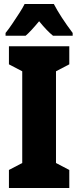

<svg xmlns="http://www.w3.org/2000/svg" viewBox="-20 -947 394 967"><path d="M329 0H25V-91L92 -126V-588L25 -623V-714H329V-623L262 -588V-126L329 -91ZM251 -927Q285 -862 346 -781V-767H247Q217 -791 177 -840Q133 -787 109 -767H8V-781Q22 -798 41 -826Q60 -854 78 -882Q96 -910 104 -927Z"/></svg>

Font: Noto Sans Sinhala ExtraCondensed Black
Style: Regular
Weight: 900
Width: 2
Designer: Jelle Bosma - Monotype Design Team
Foundry: Monotype Imaging Inc.
Version: Version 2.006; ttfautohint (v1.8.4.7-5d5b)